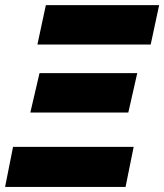

<svg xmlns="http://www.w3.org/2000/svg" viewBox="-40 -734 645 754"><path d="M115.2 -446.8H499L463.9 -292H79.1ZM140.1 -713.9H585L551.8 -559.1H106.9ZM484.9 -157.2 453.1 0H-20L11.2 -157.2Z"/></svg>

Font: Open Sans Extrabold
Style: Italic
Weight: 800
Italic angle: -12°
Foundry: Ascender Corporation
Version: Version 1.10